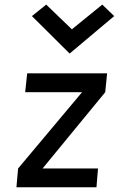

<svg xmlns="http://www.w3.org/2000/svg" viewBox="-20 -792 503 812"><path d="M49.5 0 56.5 -79.5 327 -402H86.5L95 -482H433L425 -402L160 -79.5H394.5L388 0ZM412.5 -772.5 463 -724 274.5 -565.5 115 -724 175.5 -772.5 284 -668Z"/></svg>

Font: Karla Medium
Style: Italic
Weight: 500
Italic angle: -8°
Designer: Jonathan Pinhorn
Version: Version 2.001